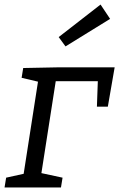

<svg xmlns="http://www.w3.org/2000/svg" viewBox="-21 -824 524 844"><path d="M254 -43 247 0H-1L6 -43L83 -60L146 -465L74 -482L81 -525L234 -528H483L453 -355H405L409 -467H224L161 -63ZM267 -620 237 -661 421 -804 463 -741Z"/></svg>

Font: Bitter
Style: Italic
Weight: 400
Italic angle: -9°
Designer: Sol Matas, and Bitter project Authors
Foundry: Sol Matas
Version: Version 2.001